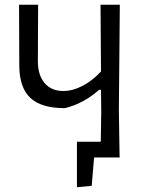

<svg xmlns="http://www.w3.org/2000/svg" viewBox="-20 -661 629 806"><path d="M482 -4 483 0H375L365 119L303 125V-66H403L405 -193L404 -284H396Q331 -226 252 -207Q154 -207 108 -249.5Q62 -292 61 -383L60 -641H140L139 -404Q139 -345 167.5 -312Q196 -279 246 -279Q285 -279 326.5 -300.5Q368 -322 404 -361L402 -641H483L479 -200Z"/></svg>

Font: Alegreya Sans
Style: Regular
Weight: 400
Designer: Juan Pablo del Peral
Foundry: Huerta Tipografica
Version: Version 2.008; ttfautohint (v1.6)